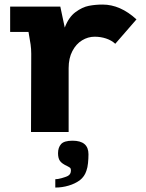

<svg xmlns="http://www.w3.org/2000/svg" viewBox="-20 -579 640 842"><path d="M117 -343Q117 -364 114.2 -384Q111.5 -404 105 -439H24.5V-550H244.5L264 -458Q281 -503.5 311 -525.8Q341 -548 369.8 -553.5Q398.5 -559 430 -559Q507.5 -559 578.5 -494L485.5 -387Q468.5 -402.5 445 -410.2Q421.5 -418 395 -418Q366 -418 340 -402.2Q314 -386.5 297.5 -355.2Q281 -324 281 -280V0H116ZM277.5 192.5Q291 185.5 291 168.5Q291 160.5 288 157.5Q285 154.5 275 149.5Q251 138.5 242.8 126.5Q234.5 114.5 234.5 93Q234.5 68 247.8 53Q261 38 298 38Q368 38 368 97.5Q368 116 366 136Q364 156 359 169.5Q351 195 330 211.5Q308.5 227 281 235Q252.5 243.5 222.5 243.5V207Q233.5 207 250.5 202.2Q267.5 197.5 277.5 192.5Z"/></svg>

Font: JuliaMono Black
Style: Regular
Weight: 900
Monospace: yes
Designer: cormullion
Foundry: corm
Version: Version 0.054; ttfautohint (v1.8.4)